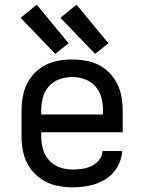

<svg xmlns="http://www.w3.org/2000/svg" viewBox="-20 -792 616 820"><path d="M216 -562 273 -607 137 -772 68 -716ZM386 -562 443 -607 307 -772 238 -716ZM290 8Q327 8 363 0.5Q399 -7 430.5 -26.5Q462 -46 481 -78.5Q500 -111 502 -147H418Q417 -126 403.5 -109Q390 -92 371 -83Q352 -74 331.5 -71Q311 -68 290 -68Q262 -68 235.5 -77Q209 -86 190 -107Q171 -128 163.5 -155Q156 -182 156 -210V-227H504V-320Q504 -355 496.5 -389.5Q489 -424 469.5 -453.5Q450 -483 421 -503Q392 -523 357.5 -530.5Q323 -538 288 -538Q253 -538 218.5 -530.5Q184 -523 155 -503Q126 -483 106.5 -453.5Q87 -424 79.5 -389.5Q72 -355 72 -320V-210Q72 -175 79.5 -140.5Q87 -106 107 -76.5Q127 -47 156.5 -27Q186 -7 220.5 0.5Q255 8 290 8ZM156 -303V-320Q156 -348 163 -375Q170 -402 188.5 -423Q207 -444 234 -453.5Q261 -463 288 -463Q316 -463 342.5 -453.5Q369 -444 387.5 -423Q406 -402 413 -375Q420 -348 420 -320V-303Z"/></svg>

Font: Iosevka SS01 Extended
Style: Regular
Weight: 400
Width: 7
Monospace: yes
Designer: Belleve Invis
Foundry: Belleve Invis
Version: Version 3.4.7; ttfautohint (v1.8.3)